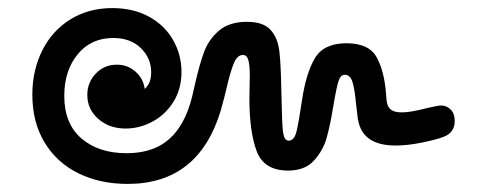

<svg xmlns="http://www.w3.org/2000/svg" viewBox="-20 -523 1185 475"><path d="M1105 -224Q1105 -194 1076 -184Q1061 -178 1025 -170.5Q989 -163 959 -163Q883 -163 868 -217Q865 -227 863.5 -243Q862 -259 861 -264Q858 -299 852.5 -318.5Q847 -338 833 -338Q823 -338 818 -324Q813 -310 805 -263Q797 -213 788 -181.5Q779 -150 756.5 -125.5Q734 -101 693 -101Q633 -101 615 -149Q597 -197 597 -280L598 -335Q598 -361 594.5 -374Q591 -387 581 -387Q567 -387 558.5 -366.5Q550 -346 540 -303Q536 -285 526 -249Q471 -68 296 -68Q227 -68 173.5 -94.5Q120 -121 90 -171Q60 -221 60 -289Q60 -349 84.5 -398Q109 -447 154 -475Q199 -503 258 -503Q310 -503 349 -481.5Q388 -460 408.5 -423.5Q429 -387 429 -345Q429 -303 409 -271Q389 -239 357 -222Q325 -205 291 -205Q250 -205 223 -229Q196 -253 196 -288Q196 -319 217 -341Q238 -363 269 -363Q296 -363 315.5 -345.5Q335 -328 338 -303Q354 -317 354 -344Q354 -379 328.5 -404Q303 -429 260 -429Q205 -429 172 -388.5Q139 -348 139 -286Q139 -217 181.5 -180.5Q224 -144 293 -144Q354 -144 392 -173.5Q430 -203 449 -262Q455 -280 462 -313Q473 -362 484.5 -393.5Q496 -425 521.5 -447Q547 -469 591 -469Q631 -469 649 -449.5Q667 -430 671 -397Q675 -364 676 -298Q677 -257 678 -227Q679 -197 682.5 -186Q686 -175 694 -175Q708 -175 713.5 -197.5Q719 -220 727 -274Q737 -342 759 -379Q781 -416 837 -416Q893 -416 912 -381Q931 -346 935 -291Q936 -273 938.5 -264.5Q941 -256 949 -250.5Q957 -245 975 -245Q996 -245 1038 -256Q1064 -262 1071 -262Q1085 -262 1095 -252Q1105 -242 1105 -224Z"/></svg>

Font: Mali SemiBold
Style: Regular
Weight: 600
Designer: Kitiyaporn Chalermlarp | Katatrad Aksorn Co.,Ltd.
Foundry: Cadson Demak Co.,Ltd.
Version: Version 1.000; ttfautohint (v1.6)